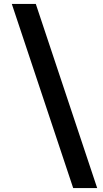

<svg xmlns="http://www.w3.org/2000/svg" viewBox="-20 -797 522 976"><path d="M474 159H352L40 -777H162Z"/></svg>

Font: IBM Plex Sans JP
Style: Bold
Weight: 700
Designer: Mike Abbink; Paul van der Laan; Pieter van Rosmalen; Wujin Sim; Yejin Wi; Jinhee Kim; Boomi Park; Yona Kim; Kichan Ma
Foundry: Sandoll Inc.
Version: Version 1.001